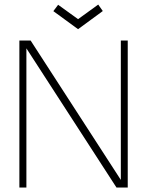

<svg xmlns="http://www.w3.org/2000/svg" viewBox="-20 -842 680 862"><path d="M97.5 -626.5H98.5V0H67V-660H117.5L523 -33.5H522.5V-660H553.5V0H503ZM330.5 -711 219.5 -792 241 -820.5 330.5 -756 421 -821.5 441.5 -792.5Z"/></svg>

Font: League Spartan Thin
Style: Regular
Weight: 100
Foundry: The League of Moveable Type
Version: Version 2.002